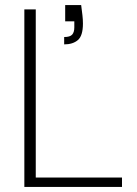

<svg xmlns="http://www.w3.org/2000/svg" viewBox="-20 -737 541 757"><path d="M76 0V-700H121V-37H461V0ZM233 -562V-591Q256 -591 264.5 -600.5Q273 -610 273 -629V-653H237V-717H300Q303 -694 305 -677Q307 -660 307 -644Q307 -596 287 -579Q267 -562 233 -562Z"/></svg>

Font: DM Sans 20pt ExtraLight
Style: Regular
Weight: 250
Version: Version 4.004;gftools[0.9.30]